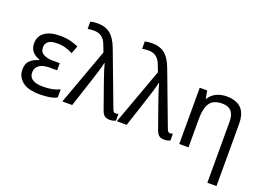

<svg xmlns="http://www.w3.org/2000/svg" viewBox="-134 -1122 2383 1719"><g transform="rotate(20 1058.0 -262.5)"><path d="M268 10Q152 10 98.5 -34.5Q45 -79 45 -146Q45 -206 78.5 -235Q112 -264 158 -277V-282Q115 -296 89 -325.5Q63 -355 63 -403Q63 -471 115 -508.5Q167 -546 261 -546Q317 -546 362.5 -534.5Q408 -523 437 -507L409 -434Q377 -452 340.5 -462.5Q304 -473 261 -473Q201 -473 175.5 -452.5Q150 -432 150 -397Q150 -351 186.5 -332.5Q223 -314 271 -314H340V-246H271Q205 -246 170.5 -221.5Q136 -197 136 -151Q136 -108 170.5 -86.5Q205 -65 268 -65Q320 -65 358.5 -73Q397 -81 428 -97V-19Q397 -3 356 3.5Q315 10 268 10Z M932 10Q903 10 884.5 -3Q866 -16 853 -53L774 -276Q766 -300 754.5 -333Q743 -366 733 -398Q723 -430 718 -451H714Q707 -415 692.5 -368Q678 -321 665 -281L573 0H479L675 -538L649 -605Q633 -649 603.5 -671Q574 -693 526 -693Q508 -693 494.5 -691Q481 -689 470 -687V-757Q484 -761 500.5 -763Q517 -765 537 -765Q614 -765 661 -726.5Q708 -688 740 -602L930 -97Q938 -76 944.5 -69Q951 -62 962 -62Q970 -62 977 -64Q984 -66 989 -67V-2Q978 3 963.5 6.5Q949 10 932 10Z M1451 10Q1422 10 1403.5 -3Q1385 -16 1372 -53L1293 -276Q1285 -300 1273.5 -333Q1262 -366 1252 -398Q1242 -430 1237 -451H1233Q1226 -415 1211.5 -368Q1197 -321 1184 -281L1092 0H998L1194 -538L1168 -605Q1152 -649 1122.5 -671Q1093 -693 1045 -693Q1027 -693 1013.5 -691Q1000 -689 989 -687V-757Q1003 -761 1019.5 -763Q1036 -765 1056 -765Q1133 -765 1180 -726.5Q1227 -688 1259 -602L1449 -97Q1457 -76 1463.5 -69Q1470 -62 1481 -62Q1489 -62 1496 -64Q1503 -66 1508 -67V-2Q1497 3 1482.5 6.5Q1468 10 1451 10Z M1948 240V-343Q1948 -472 1833 -472Q1748 -472 1714.5 -422Q1681 -372 1681 -278V0H1593V-536H1664L1677 -463H1682Q1708 -505 1751.5 -525.5Q1795 -546 1846 -546Q1938 -546 1986.5 -499.5Q2035 -453 2035 -349V240Z"/></g></svg>

Font: Noto Sans Living
Style: Regular
Weight: 400
Designer: Monotype Design Team
Foundry: Monotype Imaging Inc.
Version: Version 2.013; ttfautohint (v1.8.4.7-5d5b)